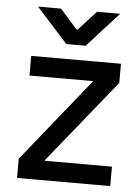

<svg xmlns="http://www.w3.org/2000/svg" viewBox="-53 -785 604 827"><g transform="rotate(5 249.0 -371.5)"><path d="M52 -83 341 -442V-444H67V-529H455V-446L165 -87V-84H455V0H52ZM177 -743 252 -659H256L333 -743H433L297 -593H213L78 -743Z"/></g></svg>

Font: Be Vietnam Medium
Style: Regular
Weight: 500
Designer: Gabriel Lam
Foundry: TypeRant
Version: Version 4.000